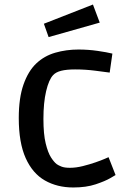

<svg xmlns="http://www.w3.org/2000/svg" viewBox="-20 -816 566 849"><path d="M304 13Q233 13 178.5 -18Q124 -49 93.5 -117Q63 -185 63 -294Q63 -383 84 -442.5Q105 -502 140.5 -535.5Q176 -569 224.5 -583Q273 -597 327 -597Q370 -597 411.5 -591Q453 -585 477 -579L465 -495Q443 -498 400 -503.5Q357 -509 312 -509Q274 -509 250.5 -503Q227 -497 215 -484Q196 -464 184 -413Q172 -362 172 -290Q172 -223 182 -182Q192 -141 205.5 -120Q219 -99 231 -90Q238 -85 251.5 -79.5Q265 -74 289 -74Q316 -74 346 -81.5Q376 -89 402 -98Q428 -107 444 -114Q460 -121 460 -121L491 -42Q491 -42 468 -28.5Q445 -15 403 -1Q361 13 304 13ZM195 -652 174 -711 391 -796 421 -716Z"/></svg>

Font: Ruda SemiBold
Style: Regular
Weight: 600
Designer: Mariela Monsalve and Angelina Sanchez
Foundry: Mariela Monsalve and Angelina Sanchez
Version: Version 2.001